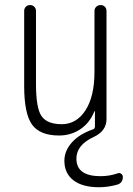

<svg xmlns="http://www.w3.org/2000/svg" viewBox="-20 -540 540 779"><path d="M219.7 9.8Q141.6 9.8 109.9 -34.7Q78.1 -79.1 78.1 -190.4V-496.1Q78.1 -505.9 85 -512.7Q91.8 -519.5 102.1 -519.5Q112.3 -519.5 119.1 -512.7Q126 -505.9 126 -496.1V-199.2Q126 -100.6 148.9 -68.4Q171.9 -36.1 230.5 -36.1Q290 -36.1 326.7 -92.3Q363.3 -148.4 363.3 -249V-495.1Q363.3 -505.9 370.6 -512.7Q377.9 -519.5 388.2 -519.5Q398.4 -519.5 405.3 -512.7Q412.1 -505.9 412.1 -495.1V-56.6Q412.1 -7.8 358.4 16.6Q290 48.8 290 103.5Q290 174.8 387.7 174.8Q424.8 174.8 458 163.1Q464.8 160.2 471.7 165Q478.5 169.9 478.5 177.7Q478.5 202.1 456.1 209Q418 219.7 381.8 219.7Q314.5 219.7 277.8 191.4Q241.2 163.1 241.2 112.3Q241.2 72.3 271.5 38.1Q301.8 3.9 358.4 -15.6Q365.2 -18.6 365.2 -27.3V-87.9Q365.2 -88.9 364.3 -88.9Q362.3 -88.9 362.3 -86.9Q343.8 -41 305.7 -15.6Q267.6 9.8 219.7 9.8Z"/></svg>

Font: Rounded Mgen+ 2m light
Style: Regular
Weight: 200
Designer: [Source Han Sans]
Ryoko NISHIZUKA  (kana & ideographs); Paul D. Hunt (Latin, Greek & Cyrillic); Wenlong ZHANG  (bopomofo
Version: Version 1.059.20150602